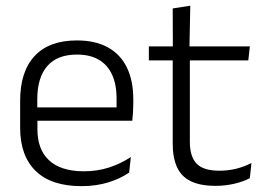

<svg xmlns="http://www.w3.org/2000/svg" viewBox="-20 -641 928 672"><path d="M265 10.5Q159.5 10.5 105 -42.5Q50.5 -95.5 50.5 -193.5V-288.5Q50.5 -390.5 101.2 -445Q152 -499.5 249 -499.5Q314 -499.5 358 -475Q402 -450.5 424.2 -404.5Q446.5 -358.5 446.5 -294V-276.5Q446.5 -262 445.5 -247.5Q444.5 -233 443 -218.5H387Q388 -240.5 388 -260.2Q388 -280 388 -296.5Q388 -345.5 372.2 -379.8Q356.5 -414 325.8 -432Q295 -450 249 -450Q180.5 -450 145.5 -409.8Q110.5 -369.5 110.5 -293.5V-246L111 -238V-187.5Q111 -154 120.8 -127Q130.5 -100 150.8 -80.8Q171 -61.5 201.8 -51.5Q232.5 -41.5 273.5 -41.5Q321 -41.5 361.8 -54.8Q402.5 -68 438 -91.5L432 -37Q401 -15.5 358.5 -2.5Q316 10.5 265 10.5ZM429.5 -218.5H82V-265H429.5Z M735 9.5Q681.5 9.5 648.2 -6.5Q615 -22.5 599.8 -55.5Q584.5 -88.5 584.5 -137.5V-455.5H644.5V-144.5Q644.5 -93 668.2 -68.2Q692 -43.5 748.5 -43.5Q778.5 -43.5 806.8 -50.5Q835 -57.5 860 -70.5L854.5 -17.5Q831 -5 799.5 2.2Q768 9.5 735 9.5ZM849 -429.5H501V-478.5H854.5ZM643 -471.5H585L584.5 -611.5L646 -621Z"/></svg>

Font: Anek Kannada Light
Style: Regular
Weight: 300
Designer: Vaishnavi Murthy, Maithili Shingre (Kannada) & Yesha Goshar (Latin)
Foundry: Ek Type
Version: Version 1.003